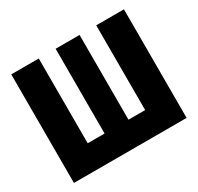

<svg xmlns="http://www.w3.org/2000/svg" viewBox="-122 -690 860 834"><g transform="rotate(-30 307.5 -272.5)"><path d="M590.3 -544.6V0H25.1V-544.6H163.1V-119.5H247.7V-544.6H367.7V-119.5H451.3V-544.6Z"/></g></svg>

Font: FiraCode Nerd Font Mono
Style: Bold
Weight: 700
Monospace: yes
Designer: Carrois Corporate, Edenspiekermann AG, Nikita Prokopov
Foundry: Carrois Corporate, Edenspiekermann AG, Nikita Prokopov
Version: Version 6.002;Nerd Fonts 3.3.0